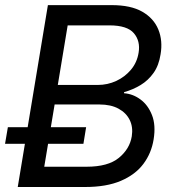

<svg xmlns="http://www.w3.org/2000/svg" viewBox="-30 -748 702 768"><path d="M41 0 161.6 -727.5H417Q493.2 -727.5 539.1 -701.2Q585 -674.8 603.3 -630.1Q621.6 -585.4 612.3 -530.8Q605.5 -486.3 584.2 -456.3Q563 -426.3 532.2 -407.7Q501.5 -389.2 466.3 -379.4V-375Q501.5 -372.6 531.7 -350.3Q562 -328.1 577.9 -287.8Q593.8 -247.6 584.5 -190.4Q575.7 -135.3 543.5 -92.3Q511.2 -49.3 453.6 -24.7Q396 0 310.5 0ZM147 -81.1H316.4Q402.3 -81.1 445.6 -116.7Q488.8 -152.3 497.1 -202.6Q502.9 -239.3 489 -267.8Q475.1 -296.4 444.3 -313.2Q413.6 -330.1 367.7 -330.1H188.5ZM201.2 -408.2H360.8Q400.4 -408.2 435.1 -424.3Q469.7 -440.4 493.9 -469.2Q518.1 -498 524.4 -537.1Q532.2 -583.5 505.6 -615Q479 -646.5 407.7 -646.5H240.7ZM-9.8 -172.9 1.5 -239.3H314.5L303.7 -172.9Z"/></svg>

Font: Inter 16pt
Style: Italic
Weight: 400
Italic angle: -9.3988°
Version: Version 4.001;git-66647c0bb